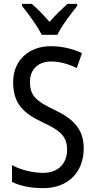

<svg xmlns="http://www.w3.org/2000/svg" viewBox="-20 -963 494 993"><path d="M196 -783H277C298 -829 347 -892 379 -932V-943H329C295 -912 271 -889 236 -850C205 -885 172 -920 144 -943H94V-932C130 -888 173 -828 196 -783ZM413 -195C413 -293 362 -348 259 -396C166 -441 135 -468 135 -540C135 -602 175 -645 245 -645C289 -645 334 -632 377 -611L404 -688C362 -708 307 -724 244 -724C129 -725 47 -649 48 -538C48 -425 103 -377 199 -331C295 -287 327 -256 327 -187C327 -120 283 -69 204 -69C150 -69 88 -84 42 -109V-22C85 -1 140 10 205 10C331 10 413 -72 413 -195Z"/></svg>

Font: Noto Sans Devanagari UI Condensed
Style: Regular
Weight: 400
Width: 3
Designer: Jelle Bosma - Monotype Design Team
Foundry: Monotype Imaging Inc.
Version: Version 2.004